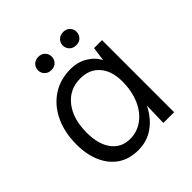

<svg xmlns="http://www.w3.org/2000/svg" viewBox="-180 -793 936 936"><g transform="rotate(-45 288.0 -325.5)"><path d="M501 -497V0H427L430 -117Q402 -59 355 -25.5Q308 8 248 8Q185 8 142 -21.5Q99 -51 76 -103.5Q53 -156 53 -225Q53 -308 83 -371.5Q113 -435 167 -470.5Q221 -506 292 -506Q342 -506 380 -483Q418 -460 436 -424L446 -497ZM294 -440Q219 -440 174 -383Q129 -326 129 -231Q129 -150 163.5 -104.5Q198 -59 258 -59Q307 -59 346 -88Q385 -117 407 -168Q429 -219 429 -285Q429 -357 393 -398.5Q357 -440 294 -440ZM224 -568Q202 -568 189 -581.5Q176 -595 176 -614Q176 -632 189 -645.5Q202 -659 224 -659Q246 -659 258.5 -645.5Q271 -632 271 -614Q271 -595 258.5 -581.5Q246 -568 224 -568ZM396 -568Q373 -568 360 -581.5Q347 -595 347 -614Q347 -632 360 -645.5Q373 -659 396 -659Q417 -659 429.5 -645.5Q442 -632 442 -614Q442 -595 429.5 -581.5Q417 -568 396 -568Z"/></g></svg>

Font: LivvicRegular
Style: Regular
Weight: 400
Designer: Jacques Le Bailly, Baron von Fonthausen
Version: Version 1.001; ttfautohint (v1.8.2)